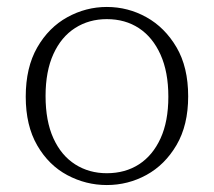

<svg xmlns="http://www.w3.org/2000/svg" viewBox="-20 -520 615 552"><path d="M287 12Q227 12 173.5 -16.5Q120 -45 87 -102Q54 -159 54 -242Q54 -326 87 -383.5Q120 -441 173.5 -470.5Q227 -500 287 -500Q348 -500 401 -470.5Q454 -441 487.5 -384Q521 -327 521 -243Q521 -160 487.5 -103Q454 -46 401 -17Q348 12 287 12ZM287 -22Q340 -22 379.5 -47.5Q419 -73 441.5 -122Q464 -171 464 -242Q464 -313 441.5 -363Q419 -413 379.5 -439Q340 -465 287 -465Q236 -465 196 -439.5Q156 -414 133.5 -364.5Q111 -315 111 -244Q111 -172 133.5 -122.5Q156 -73 196 -47.5Q236 -22 287 -22Z"/></svg>

Font: Source Serif 4 Light
Style: Regular
Weight: 300
Designer: Frank Grießhammer
Foundry: Adobe Systems Incorporated
Version: Version 4.004;hotconv 1.0.116;makeotfexe 2.5.65601